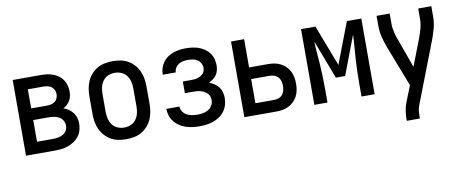

<svg xmlns="http://www.w3.org/2000/svg" viewBox="-65 -806 3130 1299"><g transform="rotate(-10 1500.0 -156.5)"><path d="M62 0V-520H258Q279 -520 300 -517Q321 -514 340.5 -506.5Q360 -499 377 -486.5Q394 -474 405.5 -456.5Q417 -439 422.5 -418.5Q428 -398 428 -377Q428 -361 424.5 -345Q421 -329 413 -315Q405 -301 393 -290Q381 -279 367 -272Q386 -265 402.5 -253.5Q419 -242 431 -226.5Q443 -211 448.5 -191.5Q454 -172 454 -152Q454 -129 447.5 -106Q441 -83 426.5 -64.5Q412 -46 392 -33Q372 -20 350 -12.5Q328 -5 304.5 -2.5Q281 0 258 0ZM152 -309H258Q273 -309 287.5 -312Q302 -315 314 -323.5Q326 -332 332 -346Q338 -360 338 -375Q338 -390 331.5 -403.5Q325 -417 313.5 -425.5Q302 -434 287.5 -437Q273 -440 258 -440H152ZM152 -80H258Q270 -80 282 -81Q294 -82 306 -85.5Q318 -89 329 -94.5Q340 -100 348 -109Q356 -118 360 -130Q364 -142 364 -154Q364 -172 354.5 -188.5Q345 -205 329 -214Q313 -223 294.5 -226Q276 -229 258 -229H152Z M750 8Q723 8 696 3Q669 -2 645.5 -15.5Q622 -29 603.5 -49.5Q585 -70 574 -94.5Q563 -119 558.5 -146Q554 -173 554 -200V-320Q554 -347 558.5 -374Q563 -401 574 -425.5Q585 -450 603.5 -470.5Q622 -491 645.5 -504.5Q669 -518 696 -523Q723 -528 750 -528Q777 -528 804 -523Q831 -518 854.5 -504.5Q878 -491 896.5 -470.5Q915 -450 926 -425.5Q937 -401 941.5 -374Q946 -347 946 -320V-200Q946 -173 941.5 -146Q937 -119 926 -94.5Q915 -70 896.5 -49.5Q878 -29 854.5 -15.5Q831 -2 804 3Q777 8 750 8ZM750 -72Q774 -72 796 -81.5Q818 -91 832 -110.5Q846 -130 851 -153Q856 -176 856 -200V-320Q856 -344 851 -367Q846 -390 832 -409.5Q818 -429 796 -438.5Q774 -448 750 -448Q726 -448 704 -438.5Q682 -429 668 -409.5Q654 -390 649 -367Q644 -344 644 -320V-200Q644 -176 649 -153Q654 -130 668 -110.5Q682 -91 704 -81.5Q726 -72 750 -72Z M1253 8Q1229 8 1205.5 5Q1182 2 1159.5 -5.5Q1137 -13 1117 -26Q1097 -39 1082 -58Q1067 -77 1059.5 -100Q1052 -123 1052 -146V-147H1142Q1142 -128 1153 -112Q1164 -96 1180.5 -87Q1197 -78 1215.5 -75Q1234 -72 1253 -72Q1272 -72 1291.5 -75.5Q1311 -79 1327.5 -88.5Q1344 -98 1354 -115.5Q1364 -133 1364 -153Q1364 -166 1359.5 -178.5Q1355 -191 1346 -200Q1337 -209 1325.5 -215Q1314 -221 1301.5 -224.5Q1289 -228 1276 -229Q1263 -230 1250 -230H1194V-310H1250Q1261 -310 1272.5 -311Q1284 -312 1294.5 -315Q1305 -318 1315 -323.5Q1325 -329 1333 -337Q1341 -345 1344.5 -356Q1348 -367 1348 -378Q1348 -394 1339.5 -409.5Q1331 -425 1317 -433.5Q1303 -442 1286 -445Q1269 -448 1253 -448Q1236 -448 1220 -445Q1204 -442 1190 -433.5Q1176 -425 1167 -410.5Q1158 -396 1158 -379H1068V-381Q1068 -403 1075 -424.5Q1082 -446 1095 -464Q1108 -482 1126.5 -494.5Q1145 -507 1165.5 -514.5Q1186 -522 1208.5 -525Q1231 -528 1253 -528Q1275 -528 1297.5 -525Q1320 -522 1341 -514.5Q1362 -507 1380.5 -494Q1399 -481 1412.5 -463Q1426 -445 1432 -423Q1438 -401 1438 -379Q1438 -362 1434 -345Q1430 -328 1420.5 -314Q1411 -300 1397 -289.5Q1383 -279 1368 -272Q1386 -264 1403 -253Q1420 -242 1432 -226Q1444 -210 1449 -190.5Q1454 -171 1454 -151Q1454 -127 1447 -103.5Q1440 -80 1425.5 -60.5Q1411 -41 1391 -27.5Q1371 -14 1348 -6Q1325 2 1301 5Q1277 8 1253 8Z M1562 0V-520H1652V-326H1780Q1802 -326 1824 -322.5Q1846 -319 1866 -309Q1886 -299 1902 -283.5Q1918 -268 1928 -248.5Q1938 -229 1942 -207Q1946 -185 1946 -163Q1946 -141 1942 -119Q1938 -97 1928 -77.5Q1918 -58 1902 -42.5Q1886 -27 1866 -17Q1846 -7 1824 -3.5Q1802 0 1780 0ZM1780 -80Q1796 -80 1811.5 -85.5Q1827 -91 1837.5 -103Q1848 -115 1852 -131Q1856 -147 1856 -163Q1856 -179 1852 -195Q1848 -211 1837.5 -223Q1827 -235 1811.5 -240.5Q1796 -246 1780 -246H1652V-80Z M2043 0V-520H2142L2250 -238L2358 -520H2457V0H2367V-104Q2367 -144 2368.5 -183.5Q2370 -223 2372.5 -263Q2375 -303 2378.5 -342.5Q2382 -382 2383 -422L2282 -156H2218L2117 -422Q2118 -382 2121.5 -342.5Q2125 -303 2127.5 -263Q2130 -223 2131.5 -183.5Q2133 -144 2133 -104V0Z M2640 215V208Q2640 180 2643.5 153Q2647 126 2656 100L2703 -19L2595 -298Q2582 -333 2572 -370.5Q2562 -408 2562 -447V-520H2652V-447Q2652 -431 2654.5 -415.5Q2657 -400 2660.5 -385Q2664 -370 2669 -355Q2674 -340 2680 -326L2748 -137L2821 -326V-327Q2832 -356 2840 -386Q2848 -416 2848 -447V-520H2938V-447Q2938 -408 2928 -370.5Q2918 -333 2905 -298L2740 129Q2733 148 2731.5 168Q2730 188 2730 208V215Z"/></g></svg>

Font: Iosevka Curly Medium
Style: Regular
Weight: 500
Monospace: yes
Designer: Belleve Invis
Foundry: Belleve Invis
Version: Version 22.1.2; ttfautohint (v1.8.4)